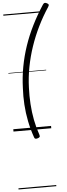

<svg xmlns="http://www.w3.org/2000/svg" viewBox="-90 -1115 576 1651"><g transform="rotate(-5 198.5 -289.5)"><path d="M390 -1041Q340 -965 300 -883.5Q260 -802 231 -716.5Q202 -631 185 -542.5Q168 -454 165 -364Q162 -294 166.5 -223Q171 -152 184 -84.5Q197 -17 219 45Q224 60 219.5 66Q215 72 202 76Q188 80 181.5 77.5Q175 75 172 65Q147 -6 132.5 -78Q118 -150 113.5 -222.5Q109 -295 113 -366Q116 -458 132.5 -547.5Q149 -637 178.5 -724.5Q208 -812 250.5 -897Q293 -982 347 -1065Q355 -1077 362.5 -1078.5Q370 -1080 382 -1074Q394 -1068 396.5 -1061.5Q399 -1055 390 -1041ZM0 490H326V500H0ZM0 -20H326V0H0ZM0 -505H326V-500H0ZM0 -1010H326V-1000H0Z"/></g></svg>

Font: Playwrite ZA Guides
Style: Regular
Weight: 400
Designer: Veronika Burian, José Scaglione
Foundry: TypeTogether
Version: Version 1.003